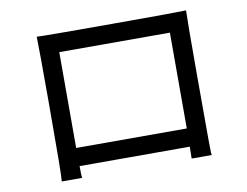

<svg xmlns="http://www.w3.org/2000/svg" viewBox="-75 -786 1150 894"><g transform="rotate(-10 500.0 -339.0)"><path d="M857 3H762L763 -53H242Q242 -8 244 3H148Q152 -22 152 -360Q152 -634 150 -681Q171 -681 184 -680Q217 -679 504 -679Q806 -679 856 -681Q854 -637 854 -360Q854 -104 854.5 -78Q855 -52 855 -30Q855 -8 857 3ZM764 -139V-592H241V-139Z"/></g></svg>

Font: LXGW 975 Gothic SC
Style: Regular
Weight: 400
Version: Version 2.01;February 25, 2021